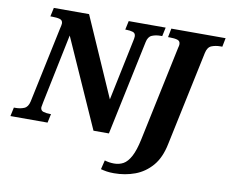

<svg xmlns="http://www.w3.org/2000/svg" viewBox="-120 -838 1435 1202"><g transform="rotate(10 598.0 -237.0)"><path d="M-23 0 -11 -56H1Q30 -56 54 -66Q78 -76 86 -112L187 -590Q190 -603 192 -612Q194 -621 194 -626Q194 -647 175.5 -652.5Q157 -658 127 -658H115L127 -714H351L572 -211L652 -594Q654 -602 655.5 -611.5Q657 -621 657 -626Q657 -647 639 -652.5Q621 -658 598 -658H591L603 -714H838L826 -658H814Q785 -658 761 -648Q737 -638 730 -602L603 0H505L255 -561L164 -121Q158 -93 158 -88Q158 -67 176.5 -61.5Q195 -56 218 -56H225L213 0ZM677 240Q650 240 631 237Q612 234 593 229L607 171Q636 180 667 180Q700 180 726 165.5Q752 151 773 112Q794 73 809 2L937 -604Q941 -617 941 -626Q941 -647 922.5 -652.5Q904 -658 875 -658H863L874 -714H1219L1208 -658H1196Q1165 -658 1140 -648Q1115 -638 1107 -600L980 1Q962 90 917 142Q872 194 810 217Q748 240 677 240Z"/></g></svg>

Font: Noto Serif SemiCondensed ExtraBold
Style: Italic
Weight: 800
Width: 4
Italic angle: -12°
Designer: Monotype Design Team
Foundry: Monotype Imaging Inc.
Version: Version 2.014; ttfautohint (v1.8.4.7-5d5b)